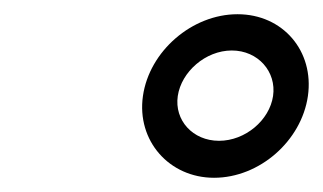

<svg xmlns="http://www.w3.org/2000/svg" viewBox="-20 -830 454 270"><path d="M314 -810C250 -810 190 -758 181 -695C172 -632 218 -580 281 -580C345 -580 404 -632 413 -695C422 -758 378 -810 314 -810ZM306 -759C343 -759 369 -729 364 -695C359 -661 325 -632 288 -632C251 -632 225 -661 230 -695C235 -729 269 -759 306 -759Z"/></svg>

Font: Trueno
Style: RoundIt
Weight: 400
Designer: Julieta Ulanovsky, Jasper
Foundry: Julieta Ulanovsky, Cannot Into Space Fonts
Version: Version 3.001